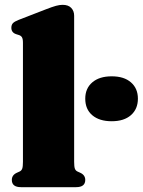

<svg xmlns="http://www.w3.org/2000/svg" viewBox="-20 -775 591 795"><path d="M287 -710V-105Q287 -85 290 -76.8Q293 -68.5 300.5 -65L311.5 -60Q333 -50.5 333 -30Q333 0 295 0H67Q29 0 29 -30Q29 -50.5 50.5 -60L61.5 -65Q69 -68.5 72 -76.8Q75 -85 75 -105V-598Q75 -614 70.8 -620.8Q66.5 -627.5 58 -630L47 -633.5Q27 -640 27 -660Q27 -672 33.5 -679Q40 -686 58 -693L169 -736Q196 -746.5 211.5 -750.8Q227 -755 239 -755Q263 -755 275 -742.2Q287 -729.5 287 -710ZM442.5 -273Q391.5 -273 362.2 -297.8Q333 -322.5 333 -366.5Q333 -409 362.2 -434Q391.5 -459 442.5 -459Q493.5 -459 522.2 -434Q551 -409 551 -366.5Q551 -323.5 522.2 -298.2Q493.5 -273 442.5 -273Z"/></svg>

Font: Fraunces 9pt S000 Black
Style: Regular
Weight: 900
Version: Version 1.000; ttfautohint (v1.8.3)